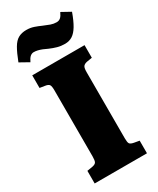

<svg xmlns="http://www.w3.org/2000/svg" viewBox="-234 -1011 891 1081"><g transform="rotate(-30 211.0 -470.5)"><path d="M41 0V-82L77 -88Q97 -92 102 -102.5Q107 -113 107 -138V-568Q107 -594 101 -603.5Q95 -613 73 -616L41 -621V-703H381V-621L345 -615Q328 -611 321.5 -601.5Q315 -592 315 -565V-135Q315 -109 320.5 -100.5Q326 -92 347 -88L381 -82V0ZM290 -764Q264 -764 241 -770.5Q218 -777 195 -787Q179 -795 165 -800.5Q151 -806 138 -809Q125 -812 113 -812Q101 -812 90.5 -803.5Q80 -795 69 -772L10 -805Q30 -857 47.5 -887Q65 -917 87 -929Q109 -941 139 -941Q165 -941 187 -933.5Q209 -926 231 -916Q254 -906 272.5 -899.5Q291 -893 310 -893Q325 -893 335.5 -902Q346 -911 356 -933L414 -901Q396 -851 378 -821Q360 -791 339 -777.5Q318 -764 290 -764Z"/></g></svg>

Font: Literata 18pt ExtraBold
Style: Regular
Weight: 800
Designer: Latin by Veronika Burian and Jose Scaglione. Greek by Irene Vlachou. Cyrillic by Vera Evstafieva.
Foundry: TypeTogether
Version: Version 3.103;gftools[0.9.29]